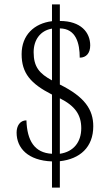

<svg xmlns="http://www.w3.org/2000/svg" viewBox="-20 -780 512 879"><path d="M218 -41V79H254V-42C346 -52 407 -106 407 -202C407 -279 367 -337 254 -393V-650C328 -649 345 -582 345 -516C375 -516 393 -537 393 -572C393 -632 350 -684 254 -684V-760H218V-683C137 -673 79 -620 79 -532C79 -445 120 -397 218 -347V-76C138 -80 104 -136 101 -229C71 -229 56 -203 56 -173C56 -102 108 -45 218 -41ZM218 -649V-412C161 -443 134 -473 134 -541C134 -597 164 -640 218 -649ZM254 -76V-330C324 -295 352 -254 352 -193C352 -130 317 -85 254 -76Z"/></svg>

Font: Noto Serif Georgian Condensed Light
Style: Regular
Weight: 300
Width: 3
Designer: Monotype Design Team, Akaki Razmadze
Foundry: Google LLC
Version: Version 2.003